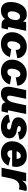

<svg xmlns="http://www.w3.org/2000/svg" viewBox="1742 -2322 595 4118"><g transform="rotate(90 2039.0 -263.5)"><path d="M208 13.7Q147.9 13.7 106.9 -11Q65.9 -35.6 44.7 -82.5Q23.4 -129.4 23.4 -195.8Q23.4 -233.9 31.2 -279.8Q39.1 -325.7 57.1 -371.8Q75.2 -418 106 -456.3Q136.7 -494.6 182.1 -517.8Q227.5 -541 290 -541Q360.4 -541 398.4 -510Q436.5 -479 449.7 -424.3L432.1 -425.8L453.6 -527.3H641.1L564.5 -164.1Q561 -147.9 564 -142.3Q566.9 -136.7 581.5 -136.7H613.3L584.5 0H513.2Q438.5 0 406.5 -39.8Q374.5 -79.6 389.6 -154.3L392.6 -168.9L413.1 -125.5Q386.2 -55.2 332 -20.8Q277.8 13.7 208 13.7ZM293.9 -131.3Q325.2 -131.3 347.4 -148.7Q369.6 -166 383.5 -192.6Q397.5 -219.2 404.1 -248.5Q410.6 -277.8 410.6 -301.8Q410.6 -347.7 390.1 -372.3Q369.6 -397 336.4 -397Q305.7 -397 283.9 -378.2Q262.2 -359.4 248.5 -330.8Q234.9 -302.2 228.8 -272Q222.7 -241.7 222.7 -218.8Q222.7 -177.7 241 -154.5Q259.3 -131.3 293.9 -131.3Z M926.3 13.7Q853 13.7 795.4 -14.9Q737.8 -43.5 704.6 -97.7Q671.4 -151.9 671.4 -228Q671.4 -289.1 693.1 -345.2Q714.8 -401.4 755.4 -445.6Q795.9 -489.7 852.5 -515.4Q909.2 -541 979 -541Q1048.3 -541 1104.2 -515.1Q1160.2 -489.3 1193.6 -443.4Q1227.1 -397.5 1228.5 -337.4L1050.3 -303.2Q1052.2 -326.2 1046.1 -349.4Q1040 -372.6 1024.4 -387.9Q1008.8 -403.3 981 -403.3Q948.7 -403.3 926.8 -382.8Q904.8 -362.3 891.1 -331.3Q877.4 -300.3 871.3 -268.1Q865.2 -235.8 865.2 -212.4Q865.2 -173.3 882.3 -148.9Q899.4 -124.5 937 -124.5Q968.3 -124.5 992.7 -144Q1017.1 -163.6 1036.6 -208L1203.6 -179.2Q1179.7 -105.5 1134.3 -63.5Q1088.9 -21.5 1033.9 -3.9Q979 13.7 926.3 13.7Z M1514.6 13.7Q1441.4 13.7 1383.8 -14.9Q1326.2 -43.5 1293 -97.7Q1259.8 -151.9 1259.8 -228Q1259.8 -289.1 1281.5 -345.2Q1303.2 -401.4 1343.8 -445.6Q1384.3 -489.7 1440.9 -515.4Q1497.6 -541 1567.4 -541Q1636.7 -541 1692.6 -515.1Q1748.5 -489.3 1782 -443.4Q1815.4 -397.5 1816.9 -337.4L1638.7 -303.2Q1640.6 -326.2 1634.5 -349.4Q1628.4 -372.6 1612.8 -387.9Q1597.2 -403.3 1569.3 -403.3Q1537.1 -403.3 1515.1 -382.8Q1493.2 -362.3 1479.5 -331.3Q1465.8 -300.3 1459.7 -268.1Q1453.6 -235.8 1453.6 -212.4Q1453.6 -173.3 1470.7 -148.9Q1487.8 -124.5 1525.4 -124.5Q1556.6 -124.5 1581.1 -144Q1605.5 -163.6 1625 -208L1792 -179.2Q1768.1 -105.5 1722.7 -63.5Q1677.2 -21.5 1622.3 -3.9Q1567.4 13.7 1514.6 13.7Z M1990.2 13.7Q1924.3 13.7 1888.7 -17.1Q1853 -47.9 1843.8 -99.6Q1834.5 -151.4 1847.7 -214.4L1913.1 -527.3H2100.1L2037.1 -221.2Q2032.2 -196.3 2031.5 -172.9Q2030.8 -149.4 2040.5 -134.3Q2050.3 -119.1 2076.2 -119.1Q2115.7 -119.1 2143.6 -163.3Q2171.4 -207.5 2193.4 -312L2238.8 -527.3H2426.3L2350.1 -164.1Q2346.7 -147.9 2349.6 -142.3Q2352.5 -136.7 2366.7 -136.7H2398.4L2369.6 0H2297.9Q2218.3 0 2191.2 -42Q2164.1 -84 2179.2 -154.8L2186 -187L2185.5 -101.6Q2151.4 -43.9 2101.3 -15.1Q2051.3 13.7 1990.2 13.7Z M2699.2 13.7Q2653.3 13.7 2608.4 3.4Q2563.5 -6.8 2525.9 -27.3Q2488.3 -47.9 2464.8 -78.4Q2441.4 -108.9 2439 -149.4L2605.5 -181.6Q2603.5 -152.3 2627.4 -135Q2651.4 -117.7 2692.9 -117.7Q2718.3 -117.7 2732.9 -123.8Q2747.6 -129.9 2754.2 -139.2Q2760.7 -148.4 2760.7 -158.2Q2760.7 -174.3 2744.9 -187.3Q2729 -200.2 2698.7 -205.1L2665.5 -210.4Q2639.6 -214.8 2610.4 -223.9Q2581.1 -232.9 2555.4 -249.3Q2529.8 -265.6 2513.4 -292Q2497.1 -318.4 2497.1 -356.9Q2497.1 -409.2 2528.3 -450.9Q2559.6 -492.7 2612.8 -516.8Q2666 -541 2731.9 -541Q2790 -541 2844.5 -521.7Q2898.9 -502.4 2935.3 -467Q2971.7 -431.6 2975.6 -383.8L2811.5 -351.1Q2810.5 -383.3 2789.8 -398.2Q2769 -413.1 2738.8 -413.1Q2709 -413.1 2697 -401.6Q2685.1 -390.1 2685.1 -376Q2685.1 -352.5 2709.2 -343Q2733.4 -333.5 2763.2 -328.6L2806.2 -321.8Q2863.3 -312.5 2904.8 -272.7Q2946.3 -232.9 2946.3 -168.9Q2946.3 -113.3 2913.6 -72.3Q2880.9 -31.2 2825 -8.8Q2769 13.7 2699.2 13.7Z M3270 13.7Q3193.8 13.7 3135.3 -14.9Q3076.7 -43.5 3043.7 -97.9Q3010.7 -152.3 3010.7 -229Q3010.7 -290 3032.2 -345.9Q3053.7 -401.9 3094.2 -445.8Q3134.8 -489.7 3192.6 -515.4Q3250.5 -541 3322.8 -541Q3397.5 -541 3448 -514.2Q3498.5 -487.3 3525.9 -442.4Q3553.2 -397.5 3558.8 -341.6Q3564.5 -285.6 3548.8 -227.1H3129.9L3149.9 -322.8H3400.4L3387.2 -300.8Q3389.6 -320.8 3386.5 -347.2Q3383.3 -373.5 3368.9 -393.1Q3354.5 -412.6 3322.3 -412.6Q3289.1 -412.6 3266.1 -390.9Q3243.2 -369.1 3229.2 -336.4Q3215.3 -303.7 3209.2 -270.3Q3203.1 -236.8 3203.1 -213.9Q3203.1 -173.3 3221.4 -148.9Q3239.7 -124.5 3278.8 -124.5Q3305.7 -124.5 3328.6 -138.9Q3351.6 -153.3 3372.1 -189.9L3534.7 -147Q3496.1 -65.4 3426.8 -25.9Q3357.4 13.7 3270 13.7Z M3578.1 0 3689 -527.3H3871.6L3845.2 -403.3L3834 -405.3Q3877 -483.9 3921.4 -512.5Q3965.8 -541 4016.1 -541Q4031.7 -541 4047.9 -538.8Q4064 -536.6 4077.6 -532.2L4040.5 -370.6Q4025.4 -376 4007.8 -379.2Q3990.2 -382.3 3974.1 -382.3Q3947.8 -382.3 3922.6 -373Q3897.5 -363.8 3875.2 -342Q3853 -320.3 3835 -283Q3816.9 -245.6 3805.2 -189L3765.6 0Z"/></g></svg>

Font: Schibsted Grotesk Black
Style: Italic
Weight: 900
Italic angle: -12°
Designer: Bakken & Baeck AS, Henrik Kongsvoll
Foundry: Schibsted ASA
Version: Version 1.100;gftools[0.9.25]